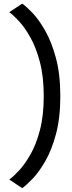

<svg xmlns="http://www.w3.org/2000/svg" viewBox="-20 -784 384 1025"><path d="M98.5 220.5 29.5 174.5Q50.5 159.5 81.2 126.8Q112 94 142.5 40.8Q173 -12.5 193.2 -89.5Q213.5 -166.5 213.5 -270.5Q213.5 -374.5 193.2 -452Q173 -529.5 142.5 -583.8Q112 -638 81.2 -671Q50.5 -704 29.5 -719L98.5 -764.5Q120 -750 153.8 -714.8Q187.5 -679.5 221.5 -619.8Q255.5 -560 278.8 -473.5Q302 -387 302 -270.5Q302 -154 278.8 -68Q255.5 18 221.5 76.8Q187.5 135.5 153.8 170.5Q120 205.5 98.5 220.5Z"/></svg>

Font: Anybody ExtraExpanded
Style: Regular
Weight: 400
Width: 8
Designer: Tyler Finck
Foundry: Etcetera Type Company
Version: Version 1.010; ttfautohint (v1.8.3) -l 8 -r 50 -G 200 -x 14 